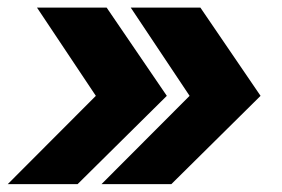

<svg xmlns="http://www.w3.org/2000/svg" viewBox="-21 -544 725 494"><path d="M-1 -70.3 225.6 -297.4 74.2 -524.4H253.4L408.2 -297.4L178.7 -70.3ZM240.2 -70.3 466.8 -297.4 315.4 -524.4H494.6L649.4 -297.4L419.9 -70.3Z"/></svg>

Font: Inter 18pt ExtraBold
Style: Italic
Weight: 800
Italic angle: -9.3988°
Designer: Rasmus Andersson
Foundry: rsms
Version: Version 4.001;git-66647c0bb